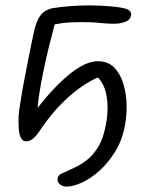

<svg xmlns="http://www.w3.org/2000/svg" viewBox="-20 -514 562 712"><path d="M226 178Q216 178 208 173.5Q200 169 196 162Q192 155 194 146Q196 135 209 129.5Q222 124 247 112Q275 100 300 81Q325 62 344 31Q363 0 372 -49Q384 -107 375 -159.5Q366 -212 328 -240L369 -236Q336 -227 295 -201Q254 -175 211.5 -133Q169 -91 130 -33Q117 -13 104.5 -1.5Q92 10 76 10Q64 10 57.5 -3Q51 -16 49.5 -37.5Q48 -59 49 -83Q50 -98 54.5 -128Q59 -158 66 -196Q73 -234 80.5 -272Q88 -310 94.5 -342Q101 -374 105 -392Q112 -425 122 -444Q132 -463 146 -472Q160 -481 177 -484Q209 -489 243.5 -491.5Q278 -494 312 -494Q349 -494 389.5 -490.5Q430 -487 449 -481Q458 -478 463 -471Q468 -464 466 -456Q463 -440 444.5 -433Q426 -426 404 -426Q383 -426 367.5 -427.5Q352 -429 332.5 -430.5Q313 -432 280 -432Q240 -432 213 -428.5Q186 -425 152 -417L187 -440Q173 -387 161.5 -341Q150 -295 139 -240Q132 -207 125.5 -164.5Q119 -122 118 -86L106 -96Q170 -182 232.5 -234.5Q295 -287 343 -287Q381 -287 404 -263Q427 -239 438 -201.5Q449 -164 449.5 -123Q450 -82 443 -47Q433 6 407.5 47.5Q382 89 350 118Q318 147 285 162.5Q252 178 226 178Z"/></svg>

Font: Shantell Sans Light
Style: Italic
Weight: 300
Italic angle: -11°
Designer: Stephen Nixon, Anya Danilova, Shantell Martin
Foundry: Arrow Type
Version: Version 1.008;[ac192a2d6]